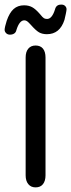

<svg xmlns="http://www.w3.org/2000/svg" viewBox="-29 -802 308 831"><path d="M82 -43Q82 -19 93.5 -5Q105 9 125 9Q146 9 157 -5Q168 -19 168 -43V-553Q168 -578 157 -591.5Q146 -605 125 -605Q105 -605 93.5 -591.5Q82 -578 82 -553ZM259 -762Q259 -770 253 -776Q247 -782 238 -782H235Q214 -782 209 -761Q196 -720 175 -720Q167 -720 161.5 -723Q156 -726 144 -741Q125 -763 110 -771Q95 -779 75 -779Q48 -779 30 -763Q12 -747 0 -712Q-4 -700 -6.5 -689Q-9 -678 -9 -673Q-9 -665 -2.5 -658.5Q4 -652 14 -652Q25 -652 32.5 -657Q40 -662 42 -672Q55 -714 76 -714Q83 -714 88.5 -710Q94 -706 104 -695Q126 -670 140 -662Q154 -654 174 -654Q230 -654 250 -716Q253 -728 256 -742.5Q259 -757 259 -762Z"/></svg>

Font: Beiruti Medium
Style: Regular
Weight: 500
Designer: Arlette Boutros
Foundry: Boutros
Version: Version 1.41